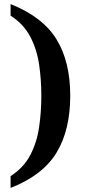

<svg xmlns="http://www.w3.org/2000/svg" viewBox="-20 -788 422 943"><path d="M32 77Q96 36 128.5 -26Q161 -88 172 -163Q183 -238 183 -318Q183 -397 172 -471.5Q161 -546 128.5 -608Q96 -670 32 -711V-768Q190 -705 257.5 -595Q325 -485 325 -318Q325 -149 257.5 -38Q190 73 32 135Z"/></svg>

Font: Noto Naskh Arabic UI Semi
Style: Bold
Weight: 700
Designer: Monotype Design Team, David Williams, Mohamad Dakak and Nizar Qandah
Foundry: Monotype Imaging Inc.
Version: Version 2.014; ttfautohint (v1.8.4.7-5d5b)